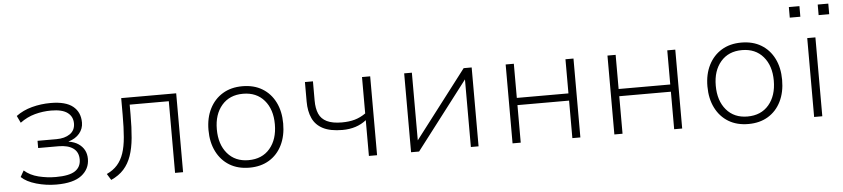

<svg xmlns="http://www.w3.org/2000/svg" viewBox="-43 -939 5236 1193"><g transform="rotate(-5 2575.5 -342.5)"><path d="M269 8Q205 8 144 -9.5Q83 -27 51 -58L73 -97Q109 -65 162 -52Q215 -39 269 -39Q353 -39 389.5 -63.5Q426 -88 426 -135Q426 -181 393.5 -204.5Q361 -228 302 -228H175V-273H293Q345 -273 377.5 -295.5Q410 -318 410 -361Q410 -404 377 -428.5Q344 -453 275 -453Q223 -453 173.5 -439.5Q124 -426 81 -394L60 -438Q103 -470 159.5 -485Q216 -500 276 -500Q370 -500 415 -463.5Q460 -427 460 -362Q460 -324 435.5 -294.5Q411 -265 367 -252V-251Q404 -245 428 -228.5Q452 -212 464.5 -188.5Q477 -165 477 -134Q477 -71 426 -31.5Q375 8 269 8Z M610 9 586 -30Q627 -49 652.5 -78Q678 -107 692 -148.5Q706 -190 711 -248.5Q716 -307 716 -386V-492H1059V0H1009V-447H765V-385Q765 -303 759 -239.5Q753 -176 736.5 -128.5Q720 -81 689.5 -47Q659 -13 610 9Z M1473 8Q1401 8 1349 -23.5Q1297 -55 1268 -112.5Q1239 -170 1239 -247Q1239 -323 1268 -380Q1297 -437 1349 -468.5Q1401 -500 1472 -500Q1544 -500 1596 -468.5Q1648 -437 1676.5 -380Q1705 -323 1705 -247Q1705 -170 1676.5 -112.5Q1648 -55 1596 -23.5Q1544 8 1473 8ZM1471 -39Q1556 -39 1604.5 -96Q1653 -153 1653 -247Q1653 -340 1604.5 -396.5Q1556 -453 1472 -453Q1388 -453 1339.5 -396.5Q1291 -340 1291 -247Q1291 -153 1339.5 -96Q1388 -39 1471 -39Z M2218 0V-223Q2188 -199 2150.5 -187Q2113 -175 2069 -175Q1993 -175 1947.5 -198.5Q1902 -222 1882 -266Q1862 -310 1862 -370V-492H1912V-372Q1912 -323 1926.5 -289.5Q1941 -256 1976 -239Q2011 -222 2069 -222Q2115 -222 2150 -232Q2185 -242 2218 -265V-492H2269V0Z M2481 0V-492H2529V-70L2852 -492H2902V0H2854V-423H2855L2531 0Z M3114 0V-492H3165V-279H3487V-492H3537V0H3487V-234H3165V0Z M3749 0V-492H3800V-279H4122V-492H4172V0H4122V-234H3800V0Z M4585 8Q4513 8 4461 -23.5Q4409 -55 4380 -112.5Q4351 -170 4351 -247Q4351 -323 4380 -380Q4409 -437 4461 -468.5Q4513 -500 4584 -500Q4656 -500 4708 -468.5Q4760 -437 4788.5 -380Q4817 -323 4817 -247Q4817 -170 4788.5 -112.5Q4760 -55 4708 -23.5Q4656 8 4585 8ZM4583 -39Q4668 -39 4716.5 -96Q4765 -153 4765 -247Q4765 -340 4716.5 -396.5Q4668 -453 4584 -453Q4500 -453 4451.5 -396.5Q4403 -340 4403 -247Q4403 -153 4451.5 -96Q4500 -39 4583 -39Z M4995 0V-492H5046V0ZM5078 -628V-694H5144V-628ZM4898 -628V-694H4964V-628Z"/></g></svg>

Font: Nunito Sans 7pt ExtraLight
Style: Regular
Weight: 250
Designer: Vernon Adams
Foundry: Vernon Adams
Version: Version 3.101;gftools[0.9.27]